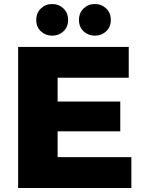

<svg xmlns="http://www.w3.org/2000/svg" viewBox="-20 -933 712 953"><path d="M252 -429H577V-281H252ZM266 -153H632V0H70V-700H619V-547H266ZM451 -756Q418 -756 395 -777.5Q372 -799 372 -834Q372 -869 395 -891Q418 -913 451 -913Q484 -913 507 -891Q530 -869 530 -834Q530 -799 507 -777.5Q484 -756 451 -756ZM239 -756Q206 -756 183 -777.5Q160 -799 160 -834Q160 -869 183 -891Q206 -913 239 -913Q272 -913 295 -891Q318 -869 318 -834Q318 -799 295 -777.5Q272 -756 239 -756Z"/></svg>

Font: MOST Montserrat ExtraBold
Style: Regular
Weight: 800
Designer: Julieta Ulanovsky
Foundry: Julieta Ulanovsky
Version: Version 8.000;March 11, 2024;FontCreator 15.0.0.2926 64-bit